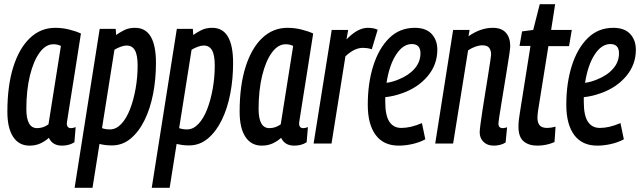

<svg xmlns="http://www.w3.org/2000/svg" viewBox="-20 -681 3037 911"><path d="M274 10Q229 10 212 -27Q193 -10 170.5 0Q148 10 120 10Q70 10 42.5 -31.5Q15 -73 15 -151Q15 -274 43 -363Q71 -452 122 -500.5Q173 -549 242 -549Q276 -549 308 -541Q340 -533 364 -522Q346 -407 334 -331Q322 -255 314.5 -208.5Q307 -162 303.5 -138.5Q300 -115 298.5 -106.5Q297 -98 297 -96Q297 -73 317 -73Q327 -73 339 -78L333 -6Q308 10 274 10ZM210 -91 269 -463Q254 -471 233 -471Q197 -471 168 -431.5Q139 -392 122 -322.5Q105 -253 105 -164Q105 -73 156 -73Q185 -73 210 -91Z M334 210 453 -544H529L531 -515Q549 -528 570.5 -538.5Q592 -549 621 -549Q720 -549 720 -382Q720 -306 706.5 -236Q693 -166 666 -111Q639 -56 600 -23.5Q561 9 511 9Q493 9 478.5 7Q464 5 452 2L419 210ZM502 -67Q531 -67 555.5 -93Q580 -119 597 -163Q614 -207 623.5 -261Q633 -315 633 -370Q633 -420 620 -442.5Q607 -465 581 -465Q568 -465 552 -459Q536 -453 523 -445L464 -73Q480 -67 502 -67Z M700 210 819 -544H895L897 -515Q915 -528 936.5 -538.5Q958 -549 987 -549Q1086 -549 1086 -382Q1086 -306 1072.5 -236Q1059 -166 1032 -111Q1005 -56 966 -23.5Q927 9 877 9Q859 9 844.5 7Q830 5 818 2L785 210ZM868 -67Q897 -67 921.5 -93Q946 -119 963 -163Q980 -207 989.5 -261Q999 -315 999 -370Q999 -420 986 -442.5Q973 -465 947 -465Q934 -465 918 -459Q902 -453 889 -445L830 -73Q846 -67 868 -67Z M1376 10Q1331 10 1314 -27Q1295 -10 1272.5 0Q1250 10 1222 10Q1172 10 1144.5 -31.5Q1117 -73 1117 -151Q1117 -274 1145 -363Q1173 -452 1224 -500.5Q1275 -549 1344 -549Q1378 -549 1410 -541Q1442 -533 1466 -522Q1448 -407 1436 -331Q1424 -255 1416.5 -208.5Q1409 -162 1405.5 -138.5Q1402 -115 1400.5 -106.5Q1399 -98 1399 -96Q1399 -73 1419 -73Q1429 -73 1441 -78L1435 -6Q1410 10 1376 10ZM1312 -91 1371 -463Q1356 -471 1335 -471Q1299 -471 1270 -431.5Q1241 -392 1224 -322.5Q1207 -253 1207 -164Q1207 -73 1258 -73Q1287 -73 1312 -91Z M1632 -539 1624 -494Q1677 -549 1725 -549Q1738 -549 1749.5 -547Q1761 -545 1772 -540L1744 -447Q1734 -451 1722.5 -452.5Q1711 -454 1702 -454Q1683 -454 1663 -445Q1643 -436 1619 -414L1553 0H1468L1554 -539Z M1998 -20Q1970 -5 1936.5 2.5Q1903 10 1872 10Q1800 10 1762.5 -40.5Q1725 -91 1725 -184Q1725 -286 1751 -368.5Q1777 -451 1826.5 -500Q1876 -549 1948 -549Q2001 -549 2028 -520Q2055 -491 2055 -445Q2055 -374 2009 -319.5Q1963 -265 1889 -239Q1848 -224 1808 -220Q1808 -209 1808 -197Q1808 -133 1827.5 -103.5Q1847 -74 1884 -74Q1906 -74 1930 -79.5Q1954 -85 1982 -97ZM1934 -472Q1892 -472 1859.5 -422Q1827 -372 1814 -288Q1843 -292 1871 -304Q1919 -323 1947 -355Q1975 -387 1975 -428Q1975 -472 1934 -472Z M2130 -539H2208L2203 -509Q2260 -549 2318 -549Q2360 -549 2380.5 -525.5Q2401 -502 2401 -462Q2401 -454 2397 -426Q2393 -398 2386.5 -358.5Q2380 -319 2373 -275.5Q2366 -232 2359.5 -193Q2353 -154 2349 -127Q2345 -100 2345 -94Q2345 -73 2366 -73Q2370 -73 2374.5 -74Q2379 -75 2386 -77L2379 -5Q2367 3 2352 6.5Q2337 10 2323 10Q2292 10 2274 -8Q2256 -26 2256 -53Q2256 -64 2260 -93.5Q2264 -123 2270 -162.5Q2276 -202 2283 -244.5Q2290 -287 2296 -325Q2302 -363 2306 -390Q2310 -417 2310 -424Q2310 -442 2301 -454Q2292 -466 2269 -466Q2253 -466 2235 -459.5Q2217 -453 2201 -442L2130 0H2045Z M2616 -80 2611 -7Q2573 10 2529 10Q2489 10 2464.5 -10.5Q2440 -31 2440 -80Q2440 -109 2447 -148L2497 -463H2445L2457 -532L2510 -539L2541 -661H2614L2595 -539H2693L2680 -462H2582L2533 -156Q2532 -147 2531 -138.5Q2530 -130 2530 -123Q2530 -99 2540.5 -86.5Q2551 -74 2576 -74Q2585 -74 2595 -75.5Q2605 -77 2616 -80Z M2940 -20Q2912 -5 2878.5 2.5Q2845 10 2814 10Q2742 10 2704.5 -40.5Q2667 -91 2667 -184Q2667 -286 2693 -368.5Q2719 -451 2768.5 -500Q2818 -549 2890 -549Q2943 -549 2970 -520Q2997 -491 2997 -445Q2997 -374 2951 -319.5Q2905 -265 2831 -239Q2790 -224 2750 -220Q2750 -209 2750 -197Q2750 -133 2769.5 -103.5Q2789 -74 2826 -74Q2848 -74 2872 -79.5Q2896 -85 2924 -97ZM2876 -472Q2834 -472 2801.5 -422Q2769 -372 2756 -288Q2785 -292 2813 -304Q2861 -323 2889 -355Q2917 -387 2917 -428Q2917 -472 2876 -472Z"/></svg>

Font: Georama Condensed Medium
Style: Italic
Weight: 500
Width: 3
Italic angle: -9°
Designer: Jean-Baptiste Levee
Foundry: Production Type
Version: Version 1.000